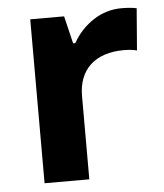

<svg xmlns="http://www.w3.org/2000/svg" viewBox="-45 -596 544 637"><g transform="rotate(-5 227.0 -278.0)"><path d="M382.8 -556.2C349.1 -556.2 317.9 -546.9 289.1 -528.3C260.3 -509.3 237.3 -484.9 220.2 -454.1H212.9L190.9 -545.9H78.1V0H227.1V-277.8C227.1 -365.7 282.7 -417 377.9 -417C395 -417 409.7 -415.5 421.9 -412.1L433.1 -551.8C419.9 -554.7 402.8 -556.2 382.8 -556.2Z"/></g></svg>

Font: Sahel
Style: Bold
Weight: 700
Foundry: Saber Rastikerdar (saber.rastikerdar@gmail.com)
Version: Version 3.4.0